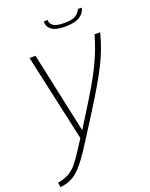

<svg xmlns="http://www.w3.org/2000/svg" viewBox="-203 -772 845 1082"><g transform="rotate(-20 219.5 -231.0)"><path d="M-37 196Q4 188 30 173.5Q56 159 78 132.5Q100 106 129 61L167 2L52 -520H88L192 -36L245 -121Q291 -194 323 -249Q355 -304 376.5 -348.5Q398 -393 413.5 -433.5Q429 -474 442 -520H476Q463 -471 447.5 -429Q432 -387 409.5 -342Q387 -297 353.5 -239.5Q320 -182 270 -103L188 26Q153 82 126 118.5Q99 155 75 177Q51 199 25.5 209.5Q0 220 -33 224ZM303 -617Q243 -617 219 -637.5Q195 -658 199 -686H222Q219 -668 237 -653Q255 -638 305 -638Q354 -638 374 -652Q394 -666 403 -686H425Q422 -658 392.5 -637.5Q363 -617 303 -617Z"/></g></svg>

Font: Raleway ExtraLight
Style: Italic
Weight: 200
Italic angle: -12°
Designer: Matt McInerney, Pablo Impallari, Rodrigo Fuenzalida
Foundry: Matt McInerney, Pablo Impallari, Rodrigo Fuenzalida
Version: Version 4.026